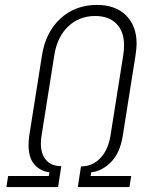

<svg xmlns="http://www.w3.org/2000/svg" viewBox="-20 -760 640 780"><path d="M6 0 13 -45H178L181 -60Q145 -64 120.5 -91Q96 -118 96 -171Q96 -189 99 -210L151 -538Q166 -630 226 -685Q286 -740 374 -740Q449 -740 492 -697.5Q535 -655 535 -582Q535 -568 531 -538L479 -210Q468 -139 431.5 -102Q395 -65 351 -60L348 -45H513L506 0H296L309 -84Q356 -84 388 -118Q420 -152 429 -210L481 -538Q484 -558 484 -576Q484 -632 453 -663.5Q422 -695 367 -695Q302 -695 257.5 -653Q213 -611 201 -538L149 -210Q146 -194 146 -178Q146 -134 167.5 -109.5Q189 -85 229 -85L216 0Z"/></svg>

Font: JetBrains Mono Extra Light
Style: Italic
Weight: 200
Italic angle: -9°
Monospace: yes
Designer: Philipp Nurullin, Konstantin Bulenkov
Foundry: JetBrains
Version: 2.002